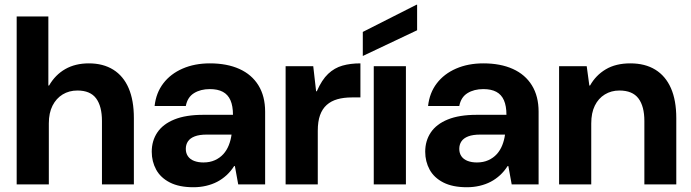

<svg xmlns="http://www.w3.org/2000/svg" viewBox="-20 -774 2900 806"><path d="M50 0V-705H183V-415H186Q212 -460 254 -484Q296 -508 353 -508Q413 -508 455.5 -481.5Q498 -455 520 -404Q542 -353 542 -278V0H408V-266Q408 -328 383.5 -361Q359 -394 305 -394Q270 -394 243 -377.5Q216 -361 200.5 -330.5Q185 -300 185 -256V0Z M792 12Q732 12 693 -8Q654 -28 635.5 -62Q617 -96 617 -137Q617 -183 640.5 -218Q664 -253 712 -272.5Q760 -292 833 -292H958Q958 -329 947.5 -353Q937 -377 915.5 -388.5Q894 -400 861 -400Q822 -400 794.5 -383Q767 -366 760 -329H629Q635 -384 665.5 -424Q696 -464 746.5 -486Q797 -508 861 -508Q933 -508 985 -484.5Q1037 -461 1065 -415.5Q1093 -370 1093 -305V0H980L966 -77H963Q949 -55 931 -38.5Q913 -22 892 -11Q871 0 845.5 6Q820 12 792 12ZM834 -92Q861 -92 882 -101.5Q903 -111 917.5 -127Q932 -143 940.5 -164.5Q949 -186 952 -209H848Q817 -209 797.5 -201.5Q778 -194 769 -180.5Q760 -167 760 -149Q760 -131 769 -118Q778 -105 795 -98.5Q812 -92 834 -92Z M1179 0V-496H1295L1307 -391H1310Q1331 -439 1357.5 -464Q1384 -489 1417.5 -498.5Q1451 -508 1493 -508V-365H1457Q1423 -365 1396.5 -357.5Q1370 -350 1351.5 -333.5Q1333 -317 1323.5 -290.5Q1314 -264 1314 -225V0Z M1549 0V-496H1684V0ZM1503 -539V-640L1728 -754H1731V-647Z M1940 12Q1880 12 1841 -8Q1802 -28 1783.5 -62Q1765 -96 1765 -137Q1765 -183 1788.5 -218Q1812 -253 1860 -272.5Q1908 -292 1981 -292H2106Q2106 -329 2095.5 -353Q2085 -377 2063.5 -388.5Q2042 -400 2009 -400Q1970 -400 1942.5 -383Q1915 -366 1908 -329H1777Q1783 -384 1813.5 -424Q1844 -464 1894.5 -486Q1945 -508 2009 -508Q2081 -508 2133 -484.5Q2185 -461 2213 -415.5Q2241 -370 2241 -305V0H2128L2114 -77H2111Q2097 -55 2079 -38.5Q2061 -22 2040 -11Q2019 0 1993.5 6Q1968 12 1940 12ZM1982 -92Q2009 -92 2030 -101.5Q2051 -111 2065.5 -127Q2080 -143 2088.5 -164.5Q2097 -186 2100 -209H1996Q1965 -209 1945.5 -201.5Q1926 -194 1917 -180.5Q1908 -167 1908 -149Q1908 -131 1917 -118Q1926 -105 1943 -98.5Q1960 -92 1982 -92Z M2327 0V-496H2443L2454 -415H2457Q2481 -458 2523 -483Q2565 -508 2626 -508Q2688 -508 2731 -481.5Q2774 -455 2796.5 -404Q2819 -353 2819 -278V0H2685V-266Q2685 -328 2660 -361Q2635 -394 2580 -394Q2546 -394 2519 -377.5Q2492 -361 2477 -330.5Q2462 -300 2462 -256V0Z"/></svg>

Font: DM Sans 9pt 36pt
Style: Bold
Weight: 700
Version: Version 4.004;gftools[0.9.30]